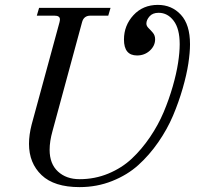

<svg xmlns="http://www.w3.org/2000/svg" viewBox="-20 -744 820 782"><path d="M139.2 -711.9H430.2L420.9 -680.2H348.1Q320.8 -680.2 314 -652.8L193.8 -210Q182.1 -168.5 182.1 -133.8Q182.1 -76.7 216.1 -45.4Q250 -14.2 304.2 -14.2Q366.2 -14.2 421.4 -37.1Q476.6 -60.1 516.8 -97.9Q557.1 -135.7 590.8 -185.3Q624.5 -234.9 646.5 -287.1Q668.5 -339.4 683.6 -392.1Q698.7 -444.8 705.3 -488Q711.9 -531.2 711.9 -564Q711.9 -627 687.3 -659.4Q662.6 -691.9 626 -691.9Q601.6 -691.9 588.9 -677.2Q576.2 -662.6 576.2 -647.9Q576.2 -638.2 585 -629.6Q593.8 -621.1 602.8 -610.4Q611.8 -599.6 611.8 -584Q611.8 -557.6 590.3 -537.8Q568.8 -518.1 538.1 -518.1Q484.9 -518.1 484.9 -583Q484.9 -640.1 523.4 -682.1Q562 -724.1 623 -724.1Q679.7 -724.1 716.8 -683.8Q753.9 -643.6 753.9 -564Q753.9 -530.3 747.1 -485.1Q740.2 -439.9 724.1 -384Q708 -328.1 684.6 -272.7Q661.1 -217.3 624.5 -164.6Q587.9 -111.8 543.2 -71.5Q498.5 -31.2 436.5 -6.6Q374.5 18.1 304.2 18.1Q200.7 18.1 149.4 -30.8Q98.1 -79.6 98.1 -158.2Q98.1 -194.8 108.9 -236.8L222.2 -652.8Q224.1 -660.6 224.1 -665Q224.1 -680.2 202.1 -680.2H129.9Z"/></svg>

Font: Flanker Steampunk
Style: Italic
Weight: 400
Italic angle: -12°
Designer: Alexey Kryukov, Leonardo Di Lena
Foundry: Alexey Kryukov, Leonardo Di Lena
Version: 1.210